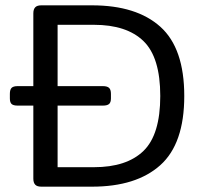

<svg xmlns="http://www.w3.org/2000/svg" viewBox="-20 -700 758 720"><path d="M105 -30V-304H46Q30 -304 23.5 -310Q17 -316 17 -331V-348Q17 -364 23.5 -370.5Q30 -377 46 -377H105V-650Q105 -665 112 -672.5Q119 -680 135 -680H325Q492 -680 581.5 -599.5Q671 -519 671 -340Q671 -161 581 -80.5Q491 0 325 0H135Q119 0 112 -7.5Q105 -15 105 -30ZM332 -73Q455 -73 518 -134Q581 -195 581 -340Q581 -485 518 -546Q455 -607 332 -607H196V-377H366Q382 -377 389 -370.5Q396 -364 396 -348V-331Q396 -316 389 -310Q382 -304 366 -304H196V-73Z"/></svg>

Font: Mitr Light
Style: Regular
Weight: 300
Designer: Thanarat Vachiruckul
Foundry: Cadson Demak
Version: Version 1.003